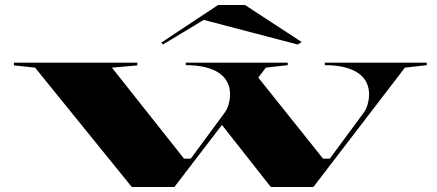

<svg xmlns="http://www.w3.org/2000/svg" viewBox="-20 -752 1756 772"><path d="M1013 -447 1279 -114H1306L1438 -293Q1451 -309 1457.5 -330Q1464 -351 1464 -374Q1464 -399 1453.5 -420.5Q1443 -442 1421 -457.5Q1399 -473 1365.5 -481.5Q1332 -490 1286 -490V-500H1696V-490L1608 -480L1240 0H1069L865 -259ZM510 0 121 -480 36 -489V-500H532V-489L430 -480L720 -114H747L879 -293Q892 -309 898.5 -330Q905 -351 905 -374Q905 -399 894.5 -420.5Q884 -442 862 -457.5Q840 -473 806.5 -481.5Q773 -490 727 -490V-500H1137V-490L1049 -480L681 0ZM635 -573 629 -581 857 -732H965L1193 -583L1177 -573L799 -672Z"/></svg>

Font: Kalnia Expanded Medium
Style: Regular
Weight: 500
Width: 7
Designer: Frida Medrano
Foundry: Frida Medrano
Version: Version 1.105